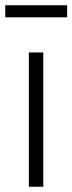

<svg xmlns="http://www.w3.org/2000/svg" viewBox="-27 -712 276 732"><path d="M83 0V-512H138V0ZM-7 -692H229V-646H-7Z"/></svg>

Font: IBM Plex Sans Cond Light
Style: Regular
Weight: 300
Width: 3
Designer: Mike Abbink, Paul van der Laan, Pieter van Rosmalen
Foundry: Bold Monday
Version: Version 1.3